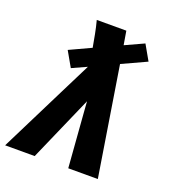

<svg xmlns="http://www.w3.org/2000/svg" viewBox="-153 -840 863 946"><g transform="rotate(20 278.0 -367.5)"><path d="M-20 0H135L285 -342L289 -287L311 0H466L375 -570L503 -629L458 -708L360 -663L348 -735H193Q202 -701 208.5 -667Q215 -633 221 -599L109 -547L154 -468L231 -503L149 -339Z"/></g></svg>

Font: Iosevka Sparkle Heavy Oblique
Style: Regular
Weight: 900
Italic angle: -9°
Designer: Belleve Invis
Foundry: Belleve Invis
Version: Version 4.5.0; ttfautohint (v1.8.3)